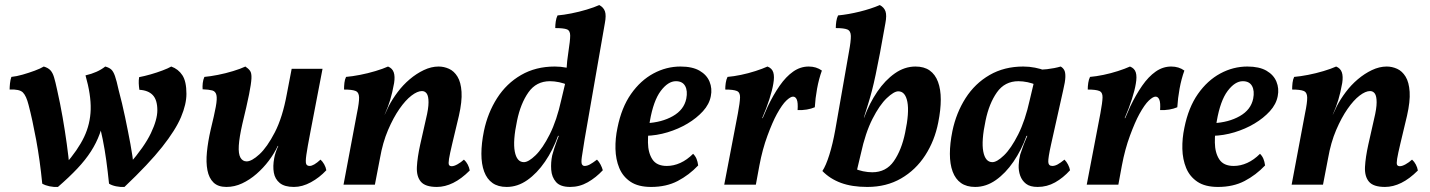

<svg xmlns="http://www.w3.org/2000/svg" viewBox="-20 -730 5653 759"><path d="M153 -467Q170 -462 179 -452.5Q188 -443 193.5 -425Q199 -407 206 -374Q218 -321 227.5 -266.5Q237 -212 244 -161Q251 -110 255 -67L237 -79Q288 -137 312.5 -188.5Q337 -240 338.5 -297.5Q340 -355 318 -432Q366 -443 396 -467Q411 -463 419.5 -455.5Q428 -448 434.5 -429.5Q441 -411 449 -374Q463 -322 474.5 -267Q486 -212 495.5 -161Q505 -110 509 -68L490 -80Q551 -150 576.5 -203.5Q602 -257 602 -294Q602 -335 584 -354Q566 -373 531 -375Q529 -388 528.5 -400.5Q528 -413 530 -425Q551 -429 575.5 -436Q600 -443 622.5 -451.5Q645 -460 657 -467Q685 -457 701 -432.5Q717 -408 717 -359Q717 -318 695.5 -267Q674 -216 621 -149Q568 -82 472 9Q456 10 439 6.5Q422 3 411 -4Q406 -53 400 -96.5Q394 -140 386 -179.5Q378 -219 368 -255L394 -278Q387 -236 374 -200.5Q361 -165 339.5 -131.5Q318 -98 286 -64Q254 -30 209 9Q193 10 176 6.5Q159 3 147 -4Q138 -96 123 -177Q108 -258 93 -315Q84 -351 70.5 -364.5Q57 -378 18 -376Q18 -386 19.5 -400.5Q21 -415 25 -426Q45 -428 69.5 -435Q94 -442 117 -450.5Q140 -459 153 -467Z M875 9Q842 9 824 -8.5Q806 -26 800 -57Q794 -88 798 -129Q802 -170 813 -218Q827 -275 833 -307.5Q839 -340 835.5 -354.5Q832 -369 819 -372.5Q806 -376 781 -377Q780 -388 781.5 -401.5Q783 -415 788 -426Q811 -428 841.5 -434Q872 -440 901.5 -449Q931 -458 950 -467Q962 -459 968.5 -450Q975 -441 974 -420Q973 -399 964.5 -356.5Q956 -314 938 -240Q926 -187 924 -154.5Q922 -122 930.5 -107Q939 -92 955 -92Q975 -92 1005.5 -120Q1036 -148 1066.5 -207Q1097 -266 1114 -359L1133 -458H1255L1207 -208Q1195 -146 1191 -117.5Q1187 -89 1190.5 -81.5Q1194 -74 1204 -74Q1220 -74 1247 -99Q1255 -92 1261.5 -80.5Q1268 -69 1270 -57Q1243 -28 1209 -9.5Q1175 9 1142 9Q1105 9 1086 -6.5Q1067 -22 1062.5 -47.5Q1058 -73 1064 -105Q1066 -116 1070 -128Q1074 -140 1080 -153H1078Q1064 -123 1042.5 -94.5Q1021 -66 994 -42.5Q967 -19 937 -5Q907 9 875 9Z M1338 0 1391 -282Q1400 -325 1399.5 -345Q1399 -365 1385.5 -370.5Q1372 -376 1340 -376Q1340 -389 1341.5 -402.5Q1343 -416 1348 -426Q1372 -428 1403 -434Q1434 -440 1464 -449Q1494 -458 1514 -467Q1531 -460 1536.5 -444Q1542 -428 1538 -402Q1531 -363 1522.5 -335Q1514 -307 1501 -278L1482 -104L1462 0ZM1714 -467Q1735 -467 1755 -458Q1775 -449 1788.5 -427Q1802 -405 1804.5 -367Q1807 -329 1794 -272L1768 -163Q1758 -121 1755 -102Q1752 -83 1755 -78Q1758 -73 1766 -73Q1775 -73 1788.5 -80.5Q1802 -88 1814 -99Q1823 -91 1829 -79.5Q1835 -68 1837 -56Q1804 -23 1771.5 -7Q1739 9 1707 9Q1661 9 1643.5 -12Q1626 -33 1628 -70.5Q1630 -108 1641 -158L1664 -260Q1674 -301 1674 -325.5Q1674 -350 1667 -360Q1660 -370 1648 -370Q1630 -370 1606.5 -352Q1583 -334 1559 -299.5Q1535 -265 1514 -216Q1493 -167 1482 -104L1477 -226L1517 -311Q1531 -338 1552 -366Q1573 -394 1599.5 -416.5Q1626 -439 1655.5 -453Q1685 -467 1714 -467Z M2234 9Q2195 9 2178 -10.5Q2161 -30 2159 -59Q2157 -88 2163 -116Q2166 -128 2171 -143.5Q2176 -159 2182 -175Q2188 -191 2193 -203L2224 -399Q2218 -424 2219.5 -455.5Q2221 -487 2227 -525Q2234 -570 2234 -589.5Q2234 -609 2221 -614Q2208 -619 2175 -619Q2175 -632 2177 -645.5Q2179 -659 2184 -669Q2208 -671 2238.5 -677Q2269 -683 2299 -692Q2329 -701 2349 -710Q2366 -701 2371.5 -685Q2377 -669 2371 -638L2291 -179Q2283 -131 2280 -109Q2277 -87 2280.5 -80.5Q2284 -74 2291 -74Q2301 -74 2312 -80Q2323 -86 2340 -99Q2348 -91 2354 -79.5Q2360 -68 2363 -57Q2336 -28 2303.5 -9.5Q2271 9 2234 9ZM2257 -452 2223 -394Q2210 -401 2190.5 -405Q2171 -409 2154 -409Q2100 -409 2069 -365Q2038 -321 2024 -253Q2007 -173 2015 -131Q2023 -89 2051 -89Q2069 -89 2097 -116Q2125 -143 2153 -198.5Q2181 -254 2199 -336L2218 -416L2259 -409L2208 -193H2186Q2166 -137 2134.5 -91Q2103 -45 2064.5 -18Q2026 9 1983 9Q1949 9 1927 -6.5Q1905 -22 1894 -51.5Q1883 -81 1883 -122Q1883 -163 1893 -212Q1908 -284 1945 -342Q1982 -400 2040 -433.5Q2098 -467 2173 -467Q2197 -467 2219.5 -462.5Q2242 -458 2257 -452Z M2554 9Q2503 9 2472.5 -11.5Q2442 -32 2428 -66Q2414 -100 2413 -141.5Q2412 -183 2421 -225Q2437 -305 2474.5 -358.5Q2512 -412 2563 -439.5Q2614 -467 2670 -467Q2717 -467 2745.5 -450.5Q2774 -434 2785 -407Q2796 -380 2790 -350Q2784 -318 2759 -290.5Q2734 -263 2698 -241.5Q2662 -220 2619 -207Q2576 -194 2532 -193L2535 -243Q2596 -246 2640 -271Q2684 -296 2693 -340Q2699 -371 2688.5 -390Q2678 -409 2652 -409Q2621 -409 2592 -370.5Q2563 -332 2549 -251Q2541 -207 2541.5 -166.5Q2542 -126 2559 -100Q2576 -74 2616 -74Q2643 -74 2669.5 -86Q2696 -98 2720 -122Q2729 -113 2733.5 -102Q2738 -91 2740 -76Q2704 -38 2659 -14.5Q2614 9 2554 9Z M3014 -467Q3032 -460 3037 -443.5Q3042 -427 3037 -399Q3033 -374 3021.5 -338Q3010 -302 2993 -263H2995L3015 -309Q3037 -355 3062 -391Q3087 -427 3115.5 -447Q3144 -467 3177 -467Q3207 -467 3229 -451Q3217 -418 3210 -379.5Q3203 -341 3201 -306Q3187 -300 3169.5 -297Q3152 -294 3133 -295Q3135 -324 3130 -336Q3125 -348 3115 -348Q3105 -348 3088.5 -332.5Q3072 -317 3051 -279Q3034 -248 3014 -194Q2994 -140 2982 -76L2968 0H2843L2897 -282Q2905 -325 2905.5 -345Q2906 -365 2892.5 -370.5Q2879 -376 2847 -376Q2847 -389 2849 -402.5Q2851 -416 2856 -426Q2880 -428 2909 -434Q2938 -440 2966 -449Q2994 -458 3014 -467Z M3458 -710Q3475 -701 3480.5 -685Q3486 -669 3480 -638Q3468 -569 3458.5 -519.5Q3449 -470 3441.5 -434.5Q3434 -399 3427 -372Q3420 -345 3412 -319.5Q3404 -294 3395 -265L3347 -76L3408 9Q3348 9 3304.5 -7Q3261 -23 3231 -54Q3245 -75 3258.5 -118Q3272 -161 3282 -217L3336 -525Q3344 -568 3343.5 -588Q3343 -608 3329.5 -613.5Q3316 -619 3284 -619Q3284 -632 3286 -645.5Q3288 -659 3293 -669Q3334 -673 3378.5 -684Q3423 -695 3458 -710ZM3325 -6 3359 -64Q3372 -57 3391.5 -53Q3411 -49 3428 -49Q3483 -49 3513.5 -93Q3544 -137 3558 -205Q3575 -285 3567 -327Q3559 -369 3531 -369Q3514 -369 3485.5 -342Q3457 -315 3429 -260Q3401 -205 3383 -122L3364 -42L3322 -49L3374 -265H3396Q3417 -322 3448 -367.5Q3479 -413 3517.5 -440Q3556 -467 3599 -467Q3633 -467 3655 -451.5Q3677 -436 3688 -406.5Q3699 -377 3699 -336.5Q3699 -296 3689 -246Q3675 -174 3637.5 -116Q3600 -58 3542 -24.5Q3484 9 3409 9Q3386 9 3363 4.5Q3340 0 3325 -6Z M4173 -467Q4182 -462 4187 -453Q4192 -444 4191.5 -425.5Q4191 -407 4183 -374L4135 -159Q4123 -105 4124 -89.5Q4125 -74 4140 -74Q4150 -74 4161 -80Q4172 -86 4188 -99Q4196 -91 4202 -79.5Q4208 -68 4210 -57Q4183 -27 4151 -9Q4119 9 4082 9Q4052 9 4036 -3.5Q4020 -16 4013 -35.5Q4006 -55 4007 -77.5Q4008 -100 4013 -119Q4017 -130 4022 -145Q4027 -160 4033.5 -175Q4040 -190 4045 -202L4079 -360L4056 -454Q4089 -453 4119 -456.5Q4149 -460 4173 -467ZM4109 -452 4075 -394Q4062 -401 4042.5 -405Q4023 -409 4006 -409Q3952 -409 3921 -365Q3890 -321 3876 -253Q3859 -173 3867 -131Q3875 -89 3903 -89Q3921 -89 3949 -116Q3977 -143 4005 -198.5Q4033 -254 4051 -336L4070 -416L4111 -409L4060 -193H4038Q4018 -137 3986.5 -91Q3955 -45 3916.5 -18Q3878 9 3835 9Q3801 9 3779 -6.5Q3757 -22 3746 -51.5Q3735 -81 3735 -122Q3735 -163 3745 -212Q3760 -284 3797 -342Q3834 -400 3892 -433.5Q3950 -467 4025 -467Q4049 -467 4071.5 -462.5Q4094 -458 4109 -452Z M4447 -467Q4465 -460 4470 -443.5Q4475 -427 4470 -399Q4466 -374 4454.5 -338Q4443 -302 4426 -263H4428L4448 -309Q4470 -355 4495 -391Q4520 -427 4548.5 -447Q4577 -467 4610 -467Q4640 -467 4662 -451Q4650 -418 4643 -379.5Q4636 -341 4634 -306Q4620 -300 4602.5 -297Q4585 -294 4566 -295Q4568 -324 4563 -336Q4558 -348 4548 -348Q4538 -348 4521.5 -332.5Q4505 -317 4484 -279Q4467 -248 4447 -194Q4427 -140 4415 -76L4401 0H4276L4330 -282Q4338 -325 4338.5 -345Q4339 -365 4325.5 -370.5Q4312 -376 4280 -376Q4280 -389 4282 -402.5Q4284 -416 4289 -426Q4313 -428 4342 -434Q4371 -440 4399 -449Q4427 -458 4447 -467Z M4795 9Q4744 9 4713.5 -11.5Q4683 -32 4669 -66Q4655 -100 4654 -141.5Q4653 -183 4662 -225Q4678 -305 4715.5 -358.5Q4753 -412 4804 -439.5Q4855 -467 4911 -467Q4958 -467 4986.5 -450.5Q5015 -434 5026 -407Q5037 -380 5031 -350Q5025 -318 5000 -290.5Q4975 -263 4939 -241.5Q4903 -220 4860 -207Q4817 -194 4773 -193L4776 -243Q4837 -246 4881 -271Q4925 -296 4934 -340Q4940 -371 4929.5 -390Q4919 -409 4893 -409Q4862 -409 4833 -370.5Q4804 -332 4790 -251Q4782 -207 4782.5 -166.5Q4783 -126 4800 -100Q4817 -74 4857 -74Q4884 -74 4910.5 -86Q4937 -98 4961 -122Q4970 -113 4974.5 -102Q4979 -91 4981 -76Q4945 -38 4900 -14.5Q4855 9 4795 9Z M5086 0 5139 -282Q5148 -325 5147.5 -345Q5147 -365 5133.5 -370.5Q5120 -376 5088 -376Q5088 -389 5089.5 -402.5Q5091 -416 5096 -426Q5120 -428 5151 -434Q5182 -440 5212 -449Q5242 -458 5262 -467Q5279 -460 5284.5 -444Q5290 -428 5286 -402Q5279 -363 5270.5 -335Q5262 -307 5249 -278L5230 -104L5210 0ZM5462 -467Q5483 -467 5503 -458Q5523 -449 5536.5 -427Q5550 -405 5552.5 -367Q5555 -329 5542 -272L5516 -163Q5506 -121 5503 -102Q5500 -83 5503 -78Q5506 -73 5514 -73Q5523 -73 5536.5 -80.5Q5550 -88 5562 -99Q5571 -91 5577 -79.5Q5583 -68 5585 -56Q5552 -23 5519.5 -7Q5487 9 5455 9Q5409 9 5391.5 -12Q5374 -33 5376 -70.5Q5378 -108 5389 -158L5412 -260Q5422 -301 5422 -325.5Q5422 -350 5415 -360Q5408 -370 5396 -370Q5378 -370 5354.5 -352Q5331 -334 5307 -299.5Q5283 -265 5262 -216Q5241 -167 5230 -104L5225 -226L5265 -311Q5279 -338 5300 -366Q5321 -394 5347.5 -416.5Q5374 -439 5403.5 -453Q5433 -467 5462 -467Z"/></svg>

Font: Vollkorn SemiBold
Style: Italic
Weight: 600
Italic angle: -11°
Designer: Friedrich Althausen
Foundry: Friedrich Althausen
Version: Version 5.000